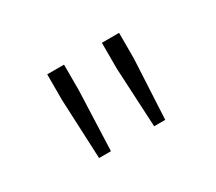

<svg xmlns="http://www.w3.org/2000/svg" viewBox="-58 -869 490 435"><g transform="rotate(-30 187.0 -651.5)"><path d="M99 -540 92 -696V-763H136V-696L130 -540ZM243 -540 235 -696V-763H280V-696L272 -540Z"/></g></svg>

Font: Noto Sans TC
Style: Regular
Weight: 100
Designer: Ryoko NISHIZUKA 西塚涼子 (kana, bopomofo & ideographs); Paul D. Hunt (Latin, Greek & Cyrillic); Sandoll Communications 산돌커뮤니
Foundry: Adobe
Version: Version 2.004;hotconv 1.0.118;makeotfexe 2.5.65603